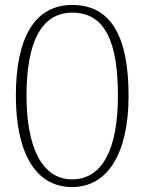

<svg xmlns="http://www.w3.org/2000/svg" viewBox="-20 -745 584 775"><path d="M271 10C416 10 499 -128 499 -358C499 -604 424 -725 272 -725C120 -725 44 -593 44 -359C44 -137 118 10 271 10ZM271 -21C148 -21 87 -154 87 -358C87 -570 144 -694 272 -694C407 -694 456 -570 456 -358C456 -149 396 -21 271 -21Z"/></svg>

Font: Noto Serif Khmer ExtraCondensed ExtraLight
Style: Regular
Weight: 200
Width: 2
Designer: Danh Hong and the Monotype Design Team
Foundry: Monotype Imaging Inc.
Version: Version 2.004